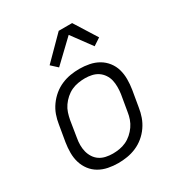

<svg xmlns="http://www.w3.org/2000/svg" viewBox="-178 -883 957 1017"><g transform="rotate(-30 300.0 -374.5)"><path d="M252 8Q221 8 191 2Q161 -4 136 -18.5Q111 -33 93.5 -56Q76 -79 67.5 -107Q59 -135 59 -166Q59 -197 64 -228L81 -328Q85 -355 94.5 -382Q104 -409 121.5 -433.5Q139 -458 162 -477Q185 -496 212 -507.5Q239 -519 266.5 -523.5Q294 -528 321 -528Q352 -528 382 -522Q412 -516 437 -501.5Q462 -487 480 -464Q498 -441 506 -413Q514 -385 514 -354Q514 -323 509 -292L492 -192Q488 -165 478.5 -138Q469 -111 452 -86.5Q435 -62 412 -43Q389 -24 362 -12.5Q335 -1 307 3.5Q279 8 252 8ZM252 -50Q272 -50 293 -53.5Q314 -57 333.5 -66Q353 -75 370 -90Q387 -105 399.5 -123Q412 -141 419 -161Q426 -181 429 -202L446 -302Q449 -323 449 -344.5Q449 -366 444.5 -385.5Q440 -405 428.5 -422Q417 -439 400.5 -450Q384 -461 363.5 -465.5Q343 -470 322 -470Q302 -470 280.5 -466.5Q259 -463 239.5 -454Q220 -445 203 -430Q186 -415 173.5 -397Q161 -379 154.5 -359Q148 -339 144 -318L128 -218Q124 -197 124 -175.5Q124 -154 129 -134.5Q134 -115 145 -98Q156 -81 172.5 -70Q189 -59 210 -54.5Q231 -50 252 -50ZM233 -588 195 -623 328 -757H410L496 -620L452 -591L363 -712Z"/></g></svg>

Font: Iosevka Light Extended
Style: Italic
Weight: 300
Width: 7
Italic angle: -9°
Monospace: yes
Designer: Belleve Invis
Foundry: Belleve Invis
Version: Version 32.5.0; ttfautohint (v1.8.4)